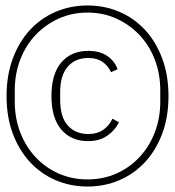

<svg xmlns="http://www.w3.org/2000/svg" viewBox="-20 -700 640 702"><path d="M300 -18Q238 -18 184 -41Q130 -64 90 -107Q50 -150 27 -211Q4 -272 4 -349Q4 -425 27 -486.5Q50 -548 90 -591Q130 -634 184 -657Q238 -680 300 -680Q362 -680 416 -657Q470 -634 510 -591Q550 -548 573 -486.5Q596 -425 596 -349Q596 -272 573 -211Q550 -150 510 -107Q470 -64 416 -41Q362 -18 300 -18ZM300 -44Q357 -44 405.5 -65.5Q454 -87 490 -125.5Q526 -164 546 -216Q566 -268 566 -329V-369Q566 -430 546 -482Q526 -534 490 -572Q454 -610 405.5 -632Q357 -654 300 -654Q243 -654 194.5 -632Q146 -610 110 -572Q74 -534 54 -482Q34 -430 34 -369V-329Q34 -268 54 -216Q74 -164 110 -125.5Q146 -87 194.5 -65.5Q243 -44 300 -44ZM302 -184Q240 -184 204 -226.5Q168 -269 168 -349Q168 -429 204 -471.5Q240 -514 303 -514Q345 -514 372 -495.5Q399 -477 410 -447L386 -436Q375 -460 354.5 -474Q334 -488 303 -488Q255 -488 227.5 -456Q200 -424 200 -364V-335Q200 -272 228 -241Q256 -210 303 -210Q335 -210 357 -225Q379 -240 391 -266L415 -253Q401 -224 372.5 -204Q344 -184 302 -184Z"/></svg>

Font: IBM Plex Mono ExtLt
Style: Regular
Weight: 200
Monospace: yes
Designer: Mike Abbink, Paul van der Laan, Pieter van Rosmalen
Foundry: Bold Monday
Version: Version 2.3